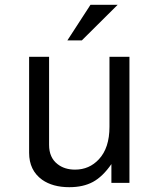

<svg xmlns="http://www.w3.org/2000/svg" viewBox="-20 -760 658 798"><path d="M518 -524V0H443V-78Q407 -26 366.5 -4Q326 18 268 18Q199 18 155 -13Q101 -52 101 -125V-524H184V-158Q184 -105 219 -78Q248 -55 292 -55Q351 -55 391 -98Q435 -145 435 -233V-524ZM260 -592 356 -740H469L320 -592Z"/></svg>

Font: Fragment Mono SC
Style: Regular
Weight: 400
Monospace: yes
Designer: Wei Huang based on Nimbus Sans by URW Studio, based on Helvetica by Max Miedinger.
Foundry: Wei Huang
Version: Version 1.012; ttfautohint (v1.8.4.7-5d5b)